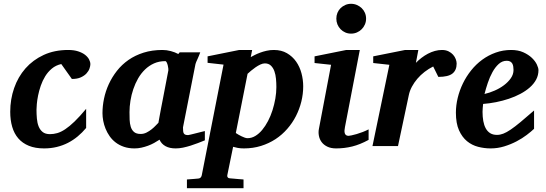

<svg xmlns="http://www.w3.org/2000/svg" viewBox="-20 -760 2839 999"><path d="M450.2 -425.8Q450.2 -417 445.8 -403.8Q441.4 -390.6 430.4 -378.4Q419.4 -366.2 400.9 -357.7Q382.3 -349.1 354 -349.1L298.8 -426.8Q270.5 -420.4 250 -403.3Q229.5 -386.2 215.3 -363.3Q201.2 -340.3 192.1 -314Q183.1 -287.6 178.2 -263.2Q173.3 -238.8 171.6 -219Q169.9 -199.2 169.9 -189Q169.9 -166 171.9 -143.3Q173.8 -120.6 180.9 -102.5Q188 -84.5 201.9 -73.2Q215.8 -62 240.2 -62Q258.8 -62 277.8 -67.4Q296.9 -72.8 319.1 -87.4Q341.3 -102.1 367.9 -127.7Q394.5 -153.3 428.2 -193.8V-94.2Q407.7 -69.8 384.3 -50.3Q360.8 -30.8 333.7 -16.8Q306.6 -2.9 275.6 4.6Q244.6 12.2 209 12.2Q163.1 12.2 129.9 -1.5Q96.7 -15.1 75.2 -40Q53.7 -64.9 43.5 -100.1Q33.2 -135.3 33.2 -178.2Q33.2 -243.2 53.5 -301.5Q73.7 -359.9 112.5 -404.1Q151.4 -448.2 207.3 -474.1Q263.2 -500 335 -500Q364.7 -500 386.5 -492.9Q408.2 -485.8 422.4 -474.9Q436.5 -463.9 443.4 -450.9Q450.2 -438 450.2 -425.8Z M856 -394Q856.4 -396 855.7 -403.8Q855 -411.6 852.8 -420.2Q850.6 -428.7 847.4 -435.3Q844.2 -441.9 839.8 -441.9Q807.6 -441.9 781.5 -430.2Q755.4 -418.5 734.6 -398.4Q713.9 -378.4 698.7 -352.1Q683.6 -325.7 673.6 -296.1Q663.6 -266.6 658.7 -235.8Q653.8 -205.1 653.8 -176.8Q653.8 -156.7 654.5 -136.7Q655.3 -116.7 660.4 -100.1Q665.5 -83.5 677.5 -73.2Q689.5 -63 711.9 -63Q728 -63 742.4 -70.3Q756.8 -77.6 768.8 -87.2Q780.8 -96.7 789.8 -106.4Q798.8 -116.2 804.2 -121.1Q807.6 -141.1 809.8 -152.1Q812 -163.1 813.7 -173.1Q815.4 -183.1 817.9 -195.8Q820.3 -208.5 825 -232.2Q829.6 -255.9 836.9 -294.2Q844.2 -332.5 856 -394ZM1045.9 -29.8Q1028.8 -22.9 1010 -15.6Q991.2 -8.3 971.7 -2.2Q952.1 3.9 932.6 8.1Q913.1 12.2 894 12.2Q862.3 12.2 841.1 0.5Q819.8 -11.2 810.1 -33.2Q796.9 -24.4 781.7 -16.1Q766.6 -7.8 750 -1.7Q733.4 4.4 715.8 8.3Q698.2 12.2 680.2 12.2Q649.4 12.2 625 3.9Q600.6 -4.4 582 -18.6Q563.5 -32.7 550.5 -51.3Q537.6 -69.8 529.3 -90.1Q521 -110.4 517.1 -131.3Q513.2 -152.3 513.2 -170.9Q513.2 -208 521.2 -246.8Q529.3 -285.6 546.1 -322.3Q563 -358.9 588.4 -391.4Q613.8 -423.8 648.4 -448Q683.1 -472.2 727.3 -486.1Q771.5 -500 825.2 -500Q847.2 -500 868.9 -494.1Q890.6 -488.3 907.7 -479L915 -487.8H1022Q1019.5 -480.5 1015.6 -471.2Q1011.7 -461.9 1007.8 -453.1Q1003.9 -444.3 1000.7 -437.3Q997.6 -430.2 997.1 -426.8L932.1 -97.2Q932.1 -85.9 932.9 -78.1Q933.6 -70.3 936.5 -65.7Q939.5 -61 944.8 -59.1Q950.2 -57.1 959 -57.1Q960.9 -57.1 973.4 -60.1Q985.8 -63 1000.7 -66.9Q1015.6 -70.8 1028.8 -74Q1042 -77.1 1045.9 -78.1Z M1418 -307.1Q1418 -328.1 1416 -349.9Q1414.1 -371.6 1407.7 -389.4Q1401.4 -407.2 1389.4 -418.7Q1377.4 -430.2 1357.9 -430.2Q1347.2 -430.2 1334.7 -424.3Q1322.3 -418.5 1309.8 -409.9Q1297.4 -401.4 1286.4 -392.1Q1275.4 -382.8 1268.1 -376L1207 -67.9Q1212.9 -64 1220.7 -59.3Q1228.5 -54.7 1236.8 -50.8Q1245.1 -46.9 1253.2 -43.9Q1261.2 -41 1268.1 -41Q1289.1 -41 1308.3 -52.5Q1327.6 -64 1344.2 -84Q1360.8 -104 1374.5 -130.1Q1388.2 -156.2 1397.7 -186Q1407.2 -215.8 1412.6 -246.8Q1418 -277.8 1418 -307.1ZM1557.6 -311Q1557.6 -271 1547.9 -231.4Q1538.1 -191.9 1519.8 -156Q1501.5 -120.1 1474.6 -89.4Q1447.8 -58.6 1413.6 -36.1Q1379.4 -13.7 1337.9 -0.7Q1296.4 12.2 1249 12.2Q1230.5 12.2 1216.6 9.5Q1202.6 6.8 1192.9 3.9L1162.6 151.9Q1161.1 158.7 1165.3 163.3Q1169.4 168 1177.7 168Q1184.6 168.5 1194.8 169.4Q1203.6 170.4 1216.6 171.4Q1229.5 172.4 1247.1 173.8V219.2H952.6V173.8Q960.4 172.9 970.9 172.4Q981.4 171.9 990.7 170.9Q1001.5 169.9 1012.7 168.9Q1020.5 168 1024.4 163.3Q1028.3 158.7 1029.8 151.9L1143.1 -423.8L1060.1 -433.1V-466.8L1224.6 -500H1292L1284.7 -462.9Q1292.5 -467.3 1304.9 -473.6Q1317.4 -480 1333 -485.8Q1348.6 -491.7 1366.7 -495.8Q1384.8 -500 1404.8 -500Q1444.3 -500 1473.1 -483.2Q1502 -466.3 1520.8 -439.5Q1539.6 -412.6 1548.6 -378.9Q1557.6 -345.2 1557.6 -311Z M1897.9 -32.2Q1853 -7.8 1812.5 2.2Q1772 12.2 1729 12.2Q1701.7 12.2 1682.9 2.9Q1664.1 -6.3 1653.3 -21Q1642.6 -35.6 1639.2 -54Q1635.7 -72.3 1639.6 -90.8L1702.6 -422.9L1616.7 -432.1V-466.8L1781.7 -500H1852.1L1774.9 -99.1Q1772.9 -90.3 1772.5 -82Q1772 -73.7 1773.7 -67.4Q1775.4 -61 1780.3 -57.1Q1785.2 -53.2 1793.9 -53.2Q1797.9 -53.2 1809.3 -55.7Q1820.8 -58.1 1835.9 -62.5Q1851.1 -66.9 1867.4 -73.2Q1883.8 -79.6 1897.9 -86.9ZM1884.8 -663.1Q1884.8 -647 1878.7 -632.8Q1872.6 -618.7 1861.8 -607.9Q1851.1 -597.2 1836.9 -591.1Q1822.8 -585 1806.6 -585Q1790.5 -585 1776.6 -591.1Q1762.7 -597.2 1752.2 -607.9Q1741.7 -618.7 1735.8 -632.8Q1730 -647 1730 -663.1Q1730 -679.2 1735.8 -693.4Q1741.7 -707.5 1752.2 -717.8Q1762.7 -728 1776.6 -734.1Q1790.5 -740.2 1806.6 -740.2Q1822.8 -740.2 1836.9 -734.1Q1851.1 -728 1861.8 -717.8Q1872.6 -707.5 1878.7 -693.4Q1884.8 -679.2 1884.8 -663.1Z M2356 -429.2Q2356 -394.5 2334 -377.2Q2312 -359.9 2260.7 -359.9L2233.9 -414.1Q2210.4 -402.3 2189.2 -386Q2168 -369.6 2151.4 -350.1Q2134.8 -330.6 2123 -308.6Q2111.3 -286.6 2106.9 -264.2L2050.8 0H1918L2005.9 -422.9L1921.9 -432.1V-466.8L2087.9 -500H2156.7L2144 -433.1Q2157.2 -446.8 2173.1 -459Q2189 -471.2 2206.5 -480.5Q2224.1 -489.7 2242.7 -494.9Q2261.2 -500 2279.8 -500Q2299.3 -500 2313.7 -492.9Q2328.1 -485.8 2337.4 -475.3Q2346.7 -464.8 2351.3 -452.4Q2356 -439.9 2356 -429.2Z M2651.9 -396Q2651.9 -404.8 2650.6 -413.3Q2649.4 -421.9 2645.8 -428.7Q2642.1 -435.5 2635 -439.7Q2627.9 -443.8 2616.7 -443.8Q2593.3 -443.8 2575 -427.2Q2556.6 -410.6 2542.5 -385Q2528.3 -359.4 2518.1 -328.9Q2507.8 -298.3 2501 -271Q2526.9 -276.9 2553.7 -288.6Q2580.6 -300.3 2602.3 -316.7Q2624 -333 2637.9 -353Q2651.9 -373 2651.9 -396ZM2781.7 -395Q2781.7 -368.7 2769.8 -346.2Q2757.8 -323.7 2736.8 -305.2Q2715.8 -286.6 2687.7 -271.7Q2659.7 -256.8 2627.7 -246.1Q2595.7 -235.4 2561.3 -228.5Q2526.9 -221.7 2493.7 -219.2Q2492.7 -210 2491.7 -198.2Q2490.7 -186.5 2490.7 -178.2Q2490.7 -152.3 2494.6 -130.4Q2498.5 -108.4 2507.3 -92.3Q2516.1 -76.2 2530.5 -67.1Q2544.9 -58.1 2565.9 -58.1Q2582 -58.1 2598.6 -64.5Q2615.2 -70.8 2637.2 -85.7Q2659.2 -100.6 2688.5 -125Q2717.8 -149.4 2758.8 -185.1V-89.8Q2744.1 -75.7 2720.7 -57.9Q2697.3 -40 2667.5 -24.4Q2637.7 -8.8 2603.5 1.7Q2569.3 12.2 2532.7 12.2Q2500 12.2 2467.8 3.9Q2435.5 -4.4 2409.9 -25.4Q2384.3 -46.4 2368.2 -82.3Q2352.1 -118.2 2352.1 -173.8Q2352.1 -211.9 2361.6 -251Q2371.1 -290 2388.7 -326.2Q2406.2 -362.3 2431.6 -394Q2457 -425.8 2489 -449.2Q2521 -472.7 2559.1 -486.3Q2597.2 -500 2639.6 -500Q2676.3 -500 2703.1 -487.8Q2730 -475.6 2747.6 -458.7Q2765.1 -441.9 2773.4 -424.1Q2781.7 -406.2 2781.7 -395Z"/></svg>

Font: Charis SIL Cyr
Style: Bold Italic
Weight: 700
Italic angle: -11°
Foundry: SIL International
Version: Version 5.000